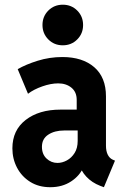

<svg xmlns="http://www.w3.org/2000/svg" viewBox="-20 -781 531 809"><path d="M191.8 7.8Q142.9 7.8 107.1 -14.8Q71.2 -37.3 51.7 -74.6Q32.2 -111.9 32.2 -156Q32.2 -232.4 88.3 -275.7Q144.4 -319.1 234.8 -319.1H322.6V-231.2H250.5Q210.2 -231.2 183.5 -213.7Q156.7 -196.3 156.7 -162.3Q156.7 -131.3 176.2 -112.9Q195.7 -94.5 222.2 -94.5Q242.2 -94.5 261.9 -105.2Q281.5 -115.9 294.4 -136.5Q307.3 -157 307.3 -187.2V-252.3L303.2 -275.7V-360.2Q303.2 -393.5 280.9 -411.6Q258.7 -429.7 225.1 -429.7Q194.3 -429.7 158.2 -417Q122 -404.3 98 -385.9L54.6 -489.6Q89 -509.5 138.9 -525.1Q188.9 -540.7 243 -540.7Q327.4 -540.7 377 -498Q426.5 -455.2 426.5 -375.2V-167.2Q426.5 -144.5 433.9 -129.5Q441.3 -114.5 454.6 -108.4L464.5 -104.1L417.8 7.8L402.2 2Q367.1 -11.6 343.8 -36.6Q320.5 -61.7 316.8 -86.3L346.9 -62.4H291.1L331.4 -77.1Q316.8 -41 279.6 -16.6Q242.5 7.8 191.8 7.8ZM244.5 -590.1Q208.3 -590.1 183.7 -614.8Q159 -639.5 159 -675.7Q159 -711.9 183.7 -736.6Q208.4 -761.2 244.6 -761.2Q280.8 -761.2 305.5 -736.5Q330.1 -711.8 330.1 -675.6Q330.1 -639.4 305.4 -614.8Q280.7 -590.1 244.5 -590.1Z"/></svg>

Font: Reddit Sans Condensed
Style: Regular
Weight: 400
Designer: Stephen Hutchings
Foundry: Reddit
Version: Version 1.014